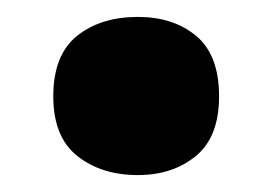

<svg xmlns="http://www.w3.org/2000/svg" viewBox="-20 -533 323 227"><path d="M43 -419Q43 -468 71 -490.5Q99 -513 143 -513Q185 -513 212 -490.5Q239 -468 239 -419Q239 -371 211.5 -348.5Q184 -326 143 -326Q100 -326 71.5 -348.5Q43 -371 43 -419Z"/></svg>

Font: Noto Sans Malayalam UI SemiCondensed Black
Style: Regular
Weight: 900
Width: 4
Designer: Jelle Bosma - Monotype Design Team
Foundry: Monotype Imaging Inc.
Version: Version 2.104; ttfautohint (v1.8.4.7-5d5b)